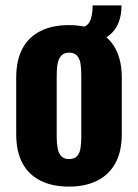

<svg xmlns="http://www.w3.org/2000/svg" viewBox="-20 -681 511 711"><path d="M235 10Q173 10 129 -12.5Q85 -35 62.5 -78Q40 -121 40 -185V-393Q40 -457 62.5 -500Q85 -543 129 -565.5Q173 -588 235 -588Q297 -588 341 -565.5Q385 -543 408 -500Q431 -457 431 -393V-185Q431 -121 408 -78Q385 -35 341 -12.5Q297 10 235 10ZM236 -92Q255 -92 265 -102.5Q275 -113 278 -131.5Q281 -150 281 -174V-403Q281 -428 278 -446Q275 -464 265 -475Q255 -486 236 -486Q217 -486 207 -475Q197 -464 193.5 -446Q190 -428 190 -403V-174Q190 -150 193.5 -131.5Q197 -113 207 -102.5Q217 -92 236 -92ZM259 -515V-578H269Q299 -578 311 -599Q323 -620 323 -661H430Q430 -588 386 -551.5Q342 -515 269 -515Z"/></svg>

Font: Oswald SemiBold
Style: Regular
Weight: 600
Designer: Vernon Adams
Foundry: Vernon Adams
Version: Version 4.103;gftools[0.9.33.dev8+g029e19f]